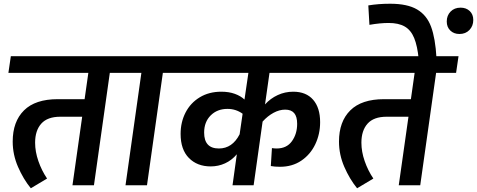

<svg xmlns="http://www.w3.org/2000/svg" viewBox="-20 -992 2554 1028"><path d="M675 -602H568L483 0H368L420 -367H303Q234 -367 201 -330Q168 -293 168 -228Q168 -180 185.5 -129.5Q203 -79 232 -36L145 16Q105 -33 76.5 -98.5Q48 -164 48 -234Q48 -341 108.5 -401Q169 -461 289 -461H433L453 -602H25L38 -691H688Z M959 -602H852L767 0H652L737 -602H631L644 -691H972Z M1399 -433Q1428 -465 1467 -483Q1506 -501 1550 -501Q1619 -501 1656.5 -458Q1694 -415 1694 -338Q1694 -274 1668 -219.5Q1642 -165 1593.5 -132Q1545 -99 1479 -99Q1450 -99 1430 -103L1436 -199Q1450 -197 1461 -197Q1515 -197 1543 -236Q1571 -275 1571 -329Q1571 -368 1555 -386.5Q1539 -405 1507 -405Q1476 -405 1444.5 -388Q1413 -371 1386 -341L1338 0H1225L1248 -166Q1221 -134 1185 -117.5Q1149 -101 1108 -101Q1036 -101 991.5 -146Q947 -191 947 -275Q947 -338 973.5 -389.5Q1000 -441 1049.5 -471Q1099 -501 1165 -501Q1206 -501 1237.5 -489.5Q1269 -478 1289 -459L1310 -602H917L930 -691H1828L1815 -602H1423ZM1263 -273 1279 -383Q1243 -409 1198 -409Q1143 -409 1108 -374Q1073 -339 1073 -282Q1073 -197 1152 -197Q1224 -197 1263 -273Z M2422 -602H2315L2230 0H2115L2167 -367H2050Q1981 -367 1948 -330Q1915 -293 1915 -228Q1915 -180 1932.5 -129.5Q1950 -79 1979 -36L1892 16Q1852 -33 1823.5 -98.5Q1795 -164 1795 -234Q1795 -341 1855.5 -401Q1916 -461 2036 -461H2180L2200 -602H1772L1785 -691H2435Z M2061 -869Q2015 -869 1958 -859L1952 -963Q2006 -972 2069 -972Q2161 -972 2213 -941.5Q2265 -911 2288 -849Q2311 -787 2317 -682L2222 -674Q2215 -746 2197.5 -788.5Q2180 -831 2147 -850Q2114 -869 2061 -869ZM2372 -877Q2372 -909 2392.5 -930Q2413 -951 2446 -951Q2476 -951 2495 -933Q2514 -915 2514 -885Q2514 -853 2493.5 -831.5Q2473 -810 2440 -810Q2410 -810 2391 -828.5Q2372 -847 2372 -877Z"/></svg>

Font: FiraGO Medium
Style: Italic
Weight: 500
Italic angle: -8°
Designer: bBox Type GmbH
Foundry: bBox Type GmbH
Version: Version 1.001